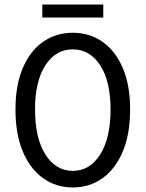

<svg xmlns="http://www.w3.org/2000/svg" viewBox="-20 -812 640 844"><path d="M300 12Q226 12 169 -29Q112 -70 80 -146.5Q48 -223 48 -331Q48 -437 80 -512.5Q112 -588 169 -628Q226 -668 300 -668Q374 -668 431 -628Q488 -588 520 -512.5Q552 -437 552 -331Q552 -223 520 -146.5Q488 -70 431 -29Q374 12 300 12ZM300 -61Q375 -61 420.5 -133Q466 -205 466 -331Q466 -455 420.5 -525Q375 -595 300 -595Q225 -595 179.5 -525Q134 -455 134 -331Q134 -205 179.5 -133Q225 -61 300 -61ZM166 -735V-792H434V-735Z"/></svg>

Font: SauceCodePro NFM
Style: Regular
Weight: 400
Monospace: yes
Designer: Paul D. Hunt, Teo Tuominen
Foundry: Adobe
Version: Version 2.042;hotconv 1.1.0;makeotfexe 2.6.0;Nerd Fonts 3.3.